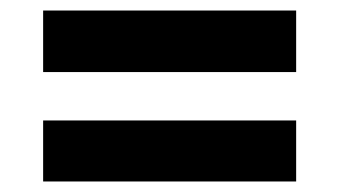

<svg xmlns="http://www.w3.org/2000/svg" viewBox="-20 -464 645 365"><path d="M62 -327V-444H543V-327ZM62 -235H543V-119H62Z"/></svg>

Font: Our Lexend SemiBold
Style: Regular
Weight: 600
Designer: Bonnie Shaver-Troup, Thomas Jockin
Foundry: Lexend
Version: Version 1.007